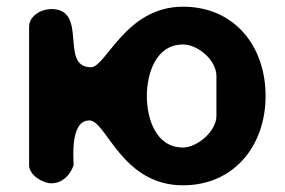

<svg xmlns="http://www.w3.org/2000/svg" viewBox="-20 -547 852 574"><path d="M247 -187C298 -187 343 7 527 7C680 7 774 -112 774 -260C774 -409 681 -527 527 -527C355 -527 297 -346 252 -346C156 -346 246 -520 133 -520C104 -520 67 -500 67 -467V-53C67 -23 109 1 133 1C167 1 190 -24 200 -53C200 -73 189 -187 247 -187ZM419 -260C419 -325 445 -414 527 -414C572 -414 627 -367 627 -320V-200C627 -155 570 -106 527 -106C445 -106 419 -194 419 -260Z"/></svg>

Font: Asimov Print
Style: Regular
Weight: 500
Designer: Google
Version: Version 2.000980: 2014